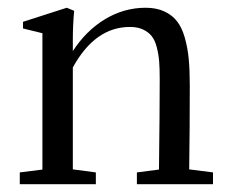

<svg xmlns="http://www.w3.org/2000/svg" viewBox="-20 -473 593 493"><path d="M30.8 0V-30.3L88.9 -37.6V-387.7L39.1 -399.9V-417L151.4 -453.1L170.4 -445.3Q167 -407.7 167 -373V-341.8Q200.7 -394 249.5 -423.6Q298.3 -453.1 354 -453.1Q381.8 -453.1 402.1 -443.6Q422.4 -434.1 434.8 -418Q447.3 -401.9 454.6 -376Q461.9 -350.1 464.6 -321.5Q467.3 -293 467.3 -253.9Q467.3 -144 465.8 -38.1L526.9 -30.3V0H331.5V-30.3L388.2 -37.6Q390.1 -190.9 390.1 -270Q390.1 -296.9 388.7 -315.2Q387.2 -333.5 382.6 -351.6Q377.9 -369.6 369.6 -380.1Q361.3 -390.6 347.4 -397.2Q333.5 -403.8 313.5 -403.8Q224.1 -403.8 167 -299.8V-38.1L226.1 -30.3V0Z"/></svg>

Font: Elstob 10pt
Style: Regular
Weight: 400
Designer: Peter S. Baker
Version: Version 1.015